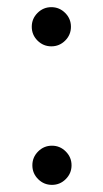

<svg xmlns="http://www.w3.org/2000/svg" viewBox="-20 -522 293 544"><path d="M70 -446.2Q70 -469 86.3 -485.3Q102.7 -501.7 125.5 -501.7Q148.3 -501.7 164.7 -485.3Q181 -469 181 -446.2Q181 -423.3 164.7 -407Q148.3 -390.7 125.5 -390.7Q102.7 -390.7 86.3 -407Q70 -423.3 70 -446.2ZM71.7 -53.7Q71.7 -76.5 88 -92.8Q104.3 -109.2 127.2 -109.2Q150 -109.2 166.3 -92.8Q182.7 -76.5 182.7 -53.7Q182.7 -30.8 166.3 -14.5Q150 1.8 127.2 1.8Q104.3 1.8 88 -14.5Q71.7 -30.8 71.7 -53.7Z"/></svg>

Font: Oak Sans Light
Style: Regular
Weight: 400
Designer: Erik Kennedy, Walven
Foundry: Erik Kennedy, Walven
Version: Version 1.100;Glyphs 3.1.2 (3151)